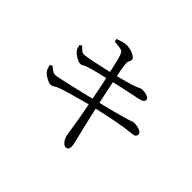

<svg xmlns="http://www.w3.org/2000/svg" viewBox="-165 -1023 1329 1329"><g transform="rotate(45 500.0 -358.0)"><path d="M601 42Q591 42 580.5 33Q570 24 562.5 11Q555 -2 551 -15Q549 -24 545.5 -45Q542 -66 538 -94Q534 -122 529 -150Q524 -180 516.5 -219Q509 -258 501 -301.5Q493 -345 484.5 -386Q476 -427 469 -460.5Q462 -494 457 -514Q449 -548 441 -585Q433 -622 425 -651.5Q417 -681 410 -692Q405 -703 391 -707Q377 -711 359.5 -712.5Q342 -714 324 -717L321 -738Q340 -745 363.5 -751.5Q387 -758 399 -758Q415 -758 432.5 -754Q450 -750 464.5 -743.5Q479 -737 488.5 -729Q498 -721 498 -713Q499 -704 495 -697Q491 -690 488 -681Q485 -672 487 -656Q491 -626 496 -599Q501 -572 511 -525Q524 -457 539 -389.5Q554 -322 567 -262Q580 -202 591.5 -155.5Q603 -109 609 -83Q617 -50 622.5 -29.5Q628 -9 628 11Q628 22 622 32Q616 42 601 42ZM219 -191Q209 -191 193.5 -198Q178 -205 163 -215Q148 -225 140 -235Q134 -243 129.5 -254.5Q125 -266 121 -283L138 -294Q158 -277 170.5 -269Q183 -261 194 -261Q204 -261 231.5 -266.5Q259 -272 296.5 -280.5Q334 -289 375.5 -299Q417 -309 455 -318Q493 -327 521 -335Q550 -341 586.5 -350.5Q623 -360 659.5 -369Q696 -378 725 -386.5Q754 -395 768 -399Q789 -405 796 -409Q803 -413 810 -413Q833 -415 852.5 -410.5Q872 -406 884 -397.5Q896 -389 896 -378Q896 -368 890 -360Q884 -352 864 -350Q828 -346 795 -341.5Q762 -337 725.5 -330Q689 -323 642 -313Q595 -303 530 -288Q494 -279 449 -266.5Q404 -254 361 -242Q318 -230 288 -219Q261 -210 248 -200.5Q235 -191 219 -191ZM263 -438Q253 -438 237.5 -445.5Q222 -453 207 -463.5Q192 -474 185 -484Q178 -493 175 -502.5Q172 -512 169 -528L186 -536Q199 -523 210.5 -512.5Q222 -502 239 -502Q248 -502 274 -506.5Q300 -511 334.5 -518.5Q369 -526 405.5 -534Q442 -542 473 -549Q514 -560 552 -570Q590 -580 623 -590Q655 -601 669 -608Q683 -615 690 -616Q701 -616 714 -615Q727 -614 738.5 -610Q750 -606 757.5 -600Q765 -594 765 -585Q765 -573 754.5 -565.5Q744 -558 725 -554Q693 -548 647.5 -538Q602 -528 558 -518.5Q514 -509 486 -502Q439 -491 394 -480Q349 -469 315 -458Q295 -451 286 -444.5Q277 -438 263 -438Z"/></g></svg>

Font: Noto Serif SC ExtraLight
Style: Regular
Weight: 400
Version: Version 2.002-H1;hotconv 1.1.0;makeotfexe 2.6.0